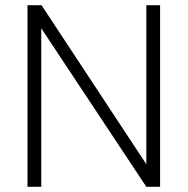

<svg xmlns="http://www.w3.org/2000/svg" viewBox="-20 -720 723 740"><path d="M86 -700H140L544 -87V-700H597V0H544L139 -611V0H86Z"/></svg>

Font: Bai Jamjuree Light
Style: Regular
Weight: 300
Designer: Katatrad Aksorn Co.,Ltd.
Foundry: Cadson Demak Co.,Ltd.
Version: Version 1.000; ttfautohint (v1.6)